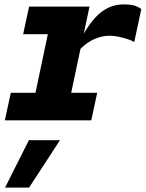

<svg xmlns="http://www.w3.org/2000/svg" viewBox="-20 -546 661 871"><path d="M2 0 29 -125H141L197 -391H85L112 -516H386L360 -393Q401 -464 444.5 -495Q488 -526 541 -526Q570 -526 588 -521Q606 -516 621 -505L589 -355Q579 -362 559 -368.5Q539 -375 517 -379.5Q495 -384 478 -384Q443 -384 408.5 -369Q374 -354 345 -324L303 -125H421L394 0ZM3 305 111 90H252L112 305Z"/></svg>

Font: Red Hat Mono
Style: Italic
Weight: 400
Italic angle: -12°
Monospace: yes
Designer: Pentagram, MCKL
Foundry: MCKL
Version: Version 1.030